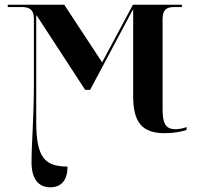

<svg xmlns="http://www.w3.org/2000/svg" viewBox="-20 -556 836 816"><path d="M194 240C242 240 267 208 267 152C173 151 134 118 134 -38V-490H136L342 -174H363L544 -514H546V-147C546 -38 582 10 680 10C717 10 752 4 773 -4V-16C757 -10 741 -7 725 -7C682 -7 671 -34 671 -93V-475C671 -520 694 -526 721 -526H753V-536H545L414 -291L253 -536H13V-526H71C99 -526 124 -520 124 -477V-201C124 -50 114 51 114 134C114 203 142 240 194 240Z"/></svg>

Font: Noto Serif Display SemiBold
Style: Regular
Weight: 600
Designer: Monotype Design Team
Foundry: Monotype Imaging Inc.
Version: Version 2.009